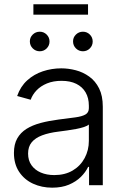

<svg xmlns="http://www.w3.org/2000/svg" viewBox="-20 -869 582 901"><path d="M225.1 11.7Q175.8 11.7 135 -7.1Q94.2 -25.9 69.8 -62.5Q45.4 -99.1 45.4 -151.4Q45.4 -191.9 60.8 -219.2Q76.2 -246.6 104.2 -264.2Q132.3 -281.7 170.9 -292Q209.5 -302.2 255.4 -308.1Q301.3 -314 332.8 -318.1Q364.3 -322.3 380.6 -331.5Q397 -340.8 397 -361.3V-373Q397 -409.2 381.8 -435.3Q366.7 -461.4 338.1 -475.6Q309.6 -489.7 269 -489.7Q230 -489.7 200.4 -477.5Q170.9 -465.3 151.6 -445.1Q132.3 -424.8 124 -400.9L60.5 -418.5Q76.2 -463.4 107.7 -491.9Q139.2 -520.5 180.9 -534.4Q222.7 -548.3 267.6 -548.3Q301.3 -548.3 335.7 -539.3Q370.1 -530.3 398.9 -509.5Q427.7 -488.8 445.1 -454.1Q462.4 -419.4 462.4 -368.2V0H397.9V-85.9H393.6Q381.8 -61 359.4 -38.8Q336.9 -16.6 303.5 -2.4Q270 11.7 225.1 11.7ZM234.9 -47.4Q284.7 -47.4 321 -68.8Q357.4 -90.3 377.2 -127.2Q397 -164.1 397 -208V-284.7Q390.1 -278.3 374 -272.9Q357.9 -267.6 337.2 -263.7Q316.4 -259.8 294.7 -256.8Q272.9 -253.9 255.4 -251.5Q210 -246.1 177.7 -233.9Q145.5 -221.7 128.7 -201.2Q111.8 -180.7 111.8 -148.4Q111.8 -116.2 127.7 -93.8Q143.6 -71.3 171.4 -59.3Q199.2 -47.4 234.9 -47.4ZM369.1 -628.4Q350.1 -628.4 336.4 -641.8Q322.8 -655.3 322.8 -674.8Q322.8 -693.8 336.4 -707Q350.1 -720.2 369.1 -720.2Q388.2 -720.2 401.6 -706.8Q415 -693.4 415 -674.3Q415 -655.3 401.6 -641.8Q388.2 -628.4 369.1 -628.4ZM166.5 -628.4Q147.5 -628.4 133.8 -641.8Q120.1 -655.3 120.1 -674.8Q120.1 -693.8 133.8 -707Q147.5 -720.2 166.5 -720.2Q185.5 -720.2 199 -706.8Q212.4 -693.4 212.4 -674.3Q212.4 -655.3 199 -641.8Q185.5 -628.4 166.5 -628.4ZM393.1 -849.1V-800.3H136.7V-849.1Z"/></svg>

Font: Inter 17pt Light
Style: Regular
Weight: 300
Version: Version 4.001;git-66647c0bb